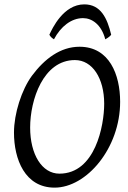

<svg xmlns="http://www.w3.org/2000/svg" viewBox="-20 -844 584 879"><path d="M252 -49C172 -49 118 -137 118 -260C118 -387 178 -569 323 -569C403 -569 457 -486 457 -369C457 -269 416 -49 252 -49ZM344 -630C257 -630 184 -575 126 -497C79 -433 44 -324 44 -237C44 -115 94 15 230 15C376 15 530 -165 530 -378C530 -502 481 -630 344 -630ZM227 -664C258 -723 307 -761 360 -761C401 -761 444 -732 462 -664C480 -674 485 -680 489 -685C471 -761 441 -824 366 -824C270 -824 219 -713 206 -685C212 -675 215 -672 227 -664Z"/></svg>

Font: Temporarium
Style: Italic
Weight: 400
Italic angle: -7°
Version: Version 1.1